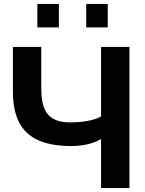

<svg xmlns="http://www.w3.org/2000/svg" viewBox="-20 -962 742 982"><path d="M345 -215C405 -215 458 -228 497 -251V0H642V-722H497V-366C459 -346 405 -336 338 -336C212 -336 191 -413 191 -515V-722H46V-494C46 -302 139 -215 345 -215ZM171 -822H281V-942H171ZM421 -822H531V-942H421Z"/></svg>

Font: Perun
Style: Bold
Weight: 700
Foundry: Copyright (c) Stefan Peev, Context Ltd, 2016
Version: Version 1.089